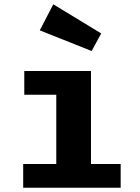

<svg xmlns="http://www.w3.org/2000/svg" viewBox="-20 -876 655 896"><path d="M404.6 -544.6V-110.8H543.1V0H88.2V-110.8H242.6V-433.8H93.3V-544.6ZM407.7 -637.9 165.6 -734.4 228.7 -855.9 452.3 -720Z"/></svg>

Font: FiraCode Nerd Font
Style: Bold
Weight: 700
Designer: Carrois Corporate, Edenspiekermann AG, Nikita Prokopov
Foundry: Carrois Corporate, Edenspiekermann AG, Nikita Prokopov
Version: Version 6.002;Nerd Fonts 2.1.0